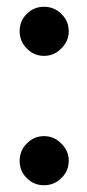

<svg xmlns="http://www.w3.org/2000/svg" viewBox="-20 -537 258 567"><path d="M59 -394Q38 -415 38 -445Q38 -475 59 -496Q80 -517 110 -517Q140 -517 161 -496Q183 -475 183 -445Q183 -415 161 -394Q140 -372 110 -372Q80 -372 59 -394ZM59 -11Q38 -32 38 -62Q38 -92 59 -113Q80 -135 110 -135Q140 -135 161 -113Q183 -92 183 -62Q183 -32 161 -11Q140 10 110 10Q80 10 59 -11Z"/></svg>

Font: Cinzel Bold(RUS BY LYAJKA)
Style: Regular
Weight: 700
Designer: Natanael Gama
Version: Version 1.001;PS 001.001;hotconv 1.0.56;makeotf.lib2.0.21325